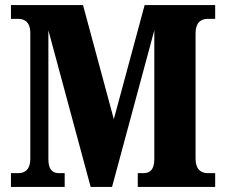

<svg xmlns="http://www.w3.org/2000/svg" viewBox="-20 -734 887 754"><path d="M23 0H234V-54H212C185 -54 170 -69 170 -109V-615L336 0H420L586 -615V-109C586 -69 570 -54 543 -54H521V0H825V-54H796C769 -54 748 -69 748 -110V-604C748 -645 769 -660 796 -660H825V-714H548L427 -266L306 -714H23V-660H51C79 -660 99 -645 99 -605V-110C99 -69 79 -54 51 -54H23Z"/></svg>

Font: Noto Serif Condensed ExtraBold
Style: Regular
Weight: 800
Width: 3
Designer: Monotype Design Team
Foundry: Monotype Imaging Inc.
Version: Version 2.013